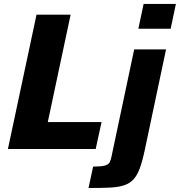

<svg xmlns="http://www.w3.org/2000/svg" viewBox="-20 -763 921 983"><path d="M20.5 0 167 -688H341.6L224.7 -138.1H500L469.9 0ZM688.4 -615.8 715.3 -743H880.6L853.7 -615.8ZM433.1 199.6 456.8 89.9Q498.2 89.9 516.8 84.7Q535.3 79.4 541.5 67.7Q547.6 55.9 551.2 37.2L667 -510H830.1L721.6 3.2Q709.4 61.2 695.9 98Q682.4 134.9 663.2 155.6Q644 176.4 614.3 186Q584.6 195.6 540.3 197.6Q496.1 199.6 433.1 199.6Z"/></svg>

Font: Saira Thin
Style: Italic
Weight: 100
Italic angle: -12°
Designer: Hector Gatti with collaboration of the Omnibus-Type team
Foundry: Omnibus-Type
Version: Version 1.101